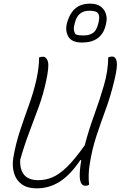

<svg xmlns="http://www.w3.org/2000/svg" viewBox="-20 -1016 663 1056"><path d="M182 20Q130 20 99 -3Q68 -26 57 -64.5Q46 -103 53 -147Q66 -224 90 -296.5Q114 -369 139 -438Q164 -507 179 -573Q188 -614 191.5 -643.5Q195 -673 195 -700Q204 -704 216 -704Q236 -704 243.5 -677Q251 -650 234 -572Q218 -497 193.5 -429.5Q169 -362 142 -291.5Q115 -221 91 -137Q87 -25 191 -25Q230 -25 267.5 -40.5Q305 -56 348 -97.5Q391 -139 446 -217Q468 -301 498.5 -384.5Q529 -468 552 -548Q575 -628 575 -700Q585 -705 596 -705Q617 -705 622 -677Q627 -649 610 -578Q589 -489 561.5 -414.5Q534 -340 510 -267Q486 -194 473 -111Q464 -53 470 0Q461 6 450 6Q431 6 423 -16Q415 -38 421 -93Q423 -113 427 -134L422 -136Q368 -55 309.5 -17.5Q251 20 182 20ZM475 -996Q513 -996 534 -980Q555 -964 562.5 -939.5Q570 -915 564 -889L562 -880Q540 -782 431 -782Q374 -782 355.5 -815.5Q337 -849 349 -891L351 -898Q365 -945 395.5 -970.5Q426 -996 475 -996ZM471 -957Q408 -957 392 -891L390 -883Q384 -861 387 -847.5Q390 -834 397 -827Q406 -823 416.5 -822Q427 -821 442 -821Q471 -821 491 -834.5Q511 -848 520 -885L522 -893Q527 -912 525 -927Q523 -942 512 -950Q505 -953 495 -955Q485 -957 471 -957Z"/></svg>

Font: Recursive Mn Csl St Lt
Style: Italic
Weight: 300
Italic angle: -15°
Monospace: yes
Version: Version 1.079;hotconv 1.0.112;makeotfexe 2.5.65598; ttfautoh